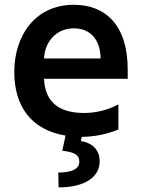

<svg xmlns="http://www.w3.org/2000/svg" viewBox="-20 -573 601 817"><path d="M523.4 -277C523.4 -468 427.2 -552.6 294.4 -552.6C132.1 -552.6 40.8 -425.1 40.8 -266.3C40.8 -122.2 111.9 -20.2 258.9 3.9L245 68.5C295.5 73.9 318.2 85.9 317.5 116.1C316.8 147.4 282.3 161.2 228 161.2L229.4 224.4C341.6 224.4 404.5 180 404.1 112.9C404.1 61.1 368.6 34.1 324.2 27.3L327.8 9.2H329.2C382.8 9.2 437.9 -2.8 483.7 -22V-128.9C441.8 -106.5 392.4 -92.3 338.4 -92.3C216.6 -92.3 171.2 -151.6 167.3 -237.6H523.4ZM167.3 -324.2C170.5 -393.8 218 -452.4 294.4 -452.4C368.6 -452.4 407.7 -398.4 408 -324.2Z"/></svg>

Font: TID UI Semi Bold
Style: Regular
Weight: 600
Designer: The TID Project Authors
Foundry: Bakken & Bæck
Version: Version 1.001;hotconv 1.0.109;makeotfexe 2.5.65596